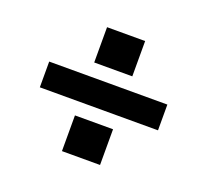

<svg xmlns="http://www.w3.org/2000/svg" viewBox="-89 -589 738 684"><g transform="rotate(20 280.0 -247.0)"><path d="M56 -198.4V-296H504V-198.4ZM207.8 -11.8V-147.2H352.2V-11.8ZM207.8 -347.8V-481.6H352.2V-347.8Z"/></g></svg>

Font: Hanken Grotesk
Style: Regular
Weight: 400
Designer: Alfredo Marco Pradil
Foundry: Hanken Design Co.
Version: Version 3.013